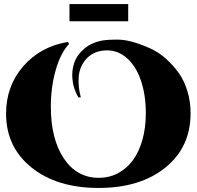

<svg xmlns="http://www.w3.org/2000/svg" viewBox="-20 -914 971 948"><path d="M323 -809V-894H613V-809ZM379 -433H367Q343 -474 338 -519Q333 -564 346.5 -603.5Q360 -643 396 -673.5Q432 -704 485 -714Q520 -719 560 -718.5Q600 -718 642.5 -705Q685 -692 725 -673.5Q765 -655 800.5 -623Q836 -591 863 -553Q890 -515 905.5 -463.5Q921 -412 921 -355Q921 -187 796.5 -86.5Q672 14 467 14Q261 14 135.5 -87Q10 -188 10 -353Q10 -489 94.5 -586.5Q179 -684 315 -707L321 -697Q280 -654 255.5 -569.5Q231 -485 231 -387Q231 -228 295 -132Q359 -36 468 -36Q519 -36 562 -58.5Q605 -81 635.5 -122Q666 -163 683 -223Q700 -283 700 -355Q700 -447 674.5 -520Q649 -593 600 -632.5Q551 -672 488 -664Q437 -658 405.5 -622.5Q374 -587 369 -538.5Q364 -490 379 -433Z"/></svg>

Font: Cinzel Decorative Black
Style: Regular
Weight: 900
Designer: Natanael Gama
Version: Version 1.001;PS 001.001;hotconv 1.0.56;makeotf.lib2.0.21325